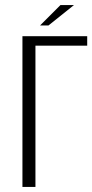

<svg xmlns="http://www.w3.org/2000/svg" viewBox="-20 -733 362 753"><path d="M68 0V-591H322V-554H119V0ZM137 -633 217 -713H270L170 -633Z"/></svg>

Font: Alumni Sans Light
Style: Regular
Weight: 300
Version: Version 1.018